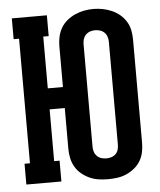

<svg xmlns="http://www.w3.org/2000/svg" viewBox="-53 -791 707 846"><g transform="rotate(-5 300.0 -368.5)"><path d="M391 8Q370 8 349.5 5Q329 2 310 -6.5Q291 -15 274.5 -28.5Q258 -42 247.5 -60Q237 -78 232.5 -98.5Q228 -119 228 -140V-321H161V-92H185V0H30V-92H54V-643H30V-735H185V-643H161V-414H228V-595Q228 -616 232.5 -636.5Q237 -657 247.5 -675Q258 -693 274.5 -706.5Q291 -720 310 -728.5Q329 -737 349.5 -741Q370 -745 391 -745Q412 -745 432.5 -741Q453 -737 472.5 -728.5Q492 -720 508 -706.5Q524 -693 535 -675Q546 -657 550 -636.5Q554 -616 554 -595V-140Q554 -119 550 -98.5Q546 -78 535.5 -60Q525 -42 508.5 -28.5Q492 -15 473 -6.5Q454 2 433 5Q412 8 391 8ZM391 -84Q403 -84 414 -87.5Q425 -91 433 -99Q441 -107 444 -118Q447 -129 447 -140V-595Q447 -606 443.5 -617Q440 -628 432 -636Q424 -644 413 -647.5Q402 -651 391 -651Q379 -651 368.5 -647.5Q358 -644 350 -636Q342 -628 338.5 -617Q335 -606 335 -595V-140Q335 -129 338.5 -118Q342 -107 350 -99Q358 -91 369 -87.5Q380 -84 391 -84Z"/></g></svg>

Font: Iosevka Slab Semibold Extended
Style: Regular
Weight: 600
Width: 7
Monospace: yes
Designer: Belleve Invis
Foundry: Belleve Invis
Version: Version 11.1.0; ttfautohint (v1.8.3)